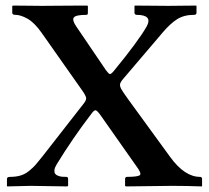

<svg xmlns="http://www.w3.org/2000/svg" viewBox="-20 -666 748 688"><path d="M23.9 -620.1V-645L28.8 -646Q43.5 -646 84.7 -645.5Q126 -645 129.9 -645Q131.3 -645 165.3 -645.3Q199.2 -645.5 238.3 -645.8Q277.3 -646 291 -646Q293.9 -645 294.9 -645V-620.1Q294.9 -612.8 290 -612.8Q252.4 -612.8 244.9 -603.8Q237.3 -594.7 252.9 -571.8L359.9 -414.1Q369.6 -400.9 374 -400.6Q378.4 -400.4 388.2 -412.1Q477.1 -520.5 505.9 -571.8Q527.8 -612.8 469.2 -612.8Q466.8 -612.8 464.4 -614.7Q461.9 -616.7 461.9 -620.1V-645L463.9 -646Q476.1 -646 527.8 -645.5Q579.6 -645 584 -645Q585 -645 628.2 -645.5Q671.4 -646 682.1 -646L684.1 -645V-620.1Q684.1 -612.8 674.8 -612.8Q639.6 -612.8 614.7 -597.2Q590.8 -582 564.9 -551.8L420.9 -382.8Q411.1 -371.1 410.2 -364.3Q409.2 -357.4 414.1 -347.7Q419.4 -337.9 438 -312L590.8 -102.1Q642.1 -32.2 696.8 -32.2Q704.1 -32.2 704.1 -23.9V0L703.1 2Q647.5 0 597.2 0L431.2 2L428.2 0V-24.9Q428.2 -27.8 429.9 -30Q431.6 -32.2 434.1 -32.2Q477.5 -32.2 482.2 -39.6Q486.8 -46.9 466.8 -73.2L345.2 -246.1Q329.6 -269 323.5 -270.8Q317.4 -272.5 307.1 -257.8Q241.2 -171.9 183.1 -77.1Q175.8 -64.9 175 -56.4Q174.3 -47.9 177.7 -43.2Q181.2 -38.6 188.7 -35.9Q196.3 -33.2 202.6 -32.7Q209 -32.2 217.8 -32.2Q224.1 -32.2 224.1 -23.9V0L221.2 2Q104 0 89.8 0L5.9 2L4.9 0V-24.9Q4.9 -32.2 16.1 -32.2Q37.1 -32.2 53.7 -37.1Q70.3 -42 85 -54.2Q99.6 -66.4 107.4 -75.4Q115.2 -84.5 130.9 -104L276.9 -291Q289.6 -306.2 288.8 -314.5Q288.1 -322.8 272.9 -344.2L128.9 -548.8Q103 -585.4 78.4 -599.1Q53.7 -612.8 35.2 -612.8Q23.9 -612.8 23.9 -620.1Z"/></svg>

Font: Linux Libertine G
Style: Semibold
Weight: 600
Designer: Philipp H. Poll
Foundry: Philipp H. Poll
Version: Version 5.1.1